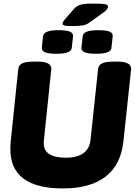

<svg xmlns="http://www.w3.org/2000/svg" viewBox="-20 -1047 754 1075"><path d="M331 8Q185 8 111.5 -47Q38 -102 38 -211Q38 -222 38.5 -233Q39 -244 40 -255L82 -659Q84 -682 104 -692Q124 -702 166 -702H191Q271 -702 267 -658L226 -264Q225 -259 225 -253.5Q225 -248 225 -243Q225 -204 256.5 -184Q288 -164 349 -164Q412 -164 447 -189.5Q482 -215 487 -265L529 -659Q531 -682 551 -692Q571 -702 613 -702H638Q718 -702 714 -658L671 -255Q657 -125 571.5 -58.5Q486 8 331 8ZM517 -746Q472 -746 453.5 -754.5Q435 -763 436 -780L443 -844Q445 -861 465.5 -869.5Q486 -878 531 -878Q576 -878 594.5 -869.5Q613 -861 611 -844L604 -780Q603 -763 582.5 -754.5Q562 -746 517 -746ZM295 -746Q251 -746 232 -754.5Q213 -763 214 -780L221 -844Q223 -861 244 -869.5Q265 -878 309 -878Q353 -878 372 -869.5Q391 -861 389 -844L382 -780Q381 -763 360 -754.5Q339 -746 295 -746ZM384 -901Q351 -901 340.5 -904.5Q330 -908 330 -914Q330 -919 334 -926Q338 -933 346 -942L394 -997Q409 -1014 430.5 -1020.5Q452 -1027 499 -1027Q546 -1027 565.5 -1024Q585 -1021 585 -1010Q585 -1003 577.5 -993.5Q570 -984 554 -973L481 -921Q464 -908 441.5 -904.5Q419 -901 384 -901Z"/></svg>

Font: Asap Black
Style: Italic
Weight: 900
Italic angle: -6°
Designer: Pablo Cosgaya
Foundry: Omnibus-Type
Version: Version 3.001